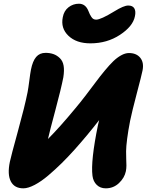

<svg xmlns="http://www.w3.org/2000/svg" viewBox="-20 -1002 792 1036"><path d="M467.8 -768.1Q392.1 -768.1 349.4 -808.8Q306.6 -849.6 318.8 -909.2Q325.2 -943.8 349.9 -962.9Q374.5 -981.9 405.8 -981.9Q441.4 -981.9 457 -942.9Q461.9 -930.7 464.8 -924.8Q467.8 -918.9 472.9 -910.9Q478 -902.8 484.4 -899.4Q490.7 -896 499 -896Q523.9 -896 597.2 -940.9Q647.9 -972.2 671.9 -972.2Q695.8 -972.2 704.8 -956.8Q713.9 -941.4 708 -914.1Q697.3 -859.9 627.4 -814Q557.6 -768.1 467.8 -768.1ZM106 14.2Q57.6 14.2 38.3 -23.4Q19 -61 33.2 -128.9Q39.1 -157.7 76.4 -293.2Q113.8 -428.7 128.9 -504.9Q133.3 -528.3 138.2 -567.1Q143.1 -606 147 -626Q156.2 -672.4 175 -694.6Q193.8 -716.8 226.1 -716.8Q249 -716.8 268.1 -710.2Q287.1 -703.6 303 -688.2Q318.8 -672.9 323.2 -647.7Q327.6 -622.6 321.8 -585Q309.6 -522.5 278.6 -407Q247.6 -291.5 238.8 -252Q302.7 -315.9 386.2 -417Q412.6 -448.2 444.3 -489.7Q476.1 -531.2 497.8 -560.5Q519.5 -589.8 545.4 -621.1Q571.3 -652.3 591.3 -671.6Q611.3 -690.9 633.5 -703.4Q655.8 -715.8 675.8 -715.8Q716.3 -715.8 737.1 -689.9Q757.8 -664.1 749 -621.1Q743.7 -594.7 718 -497.6Q692.4 -400.4 682.1 -350.1Q671.4 -295.4 666 -252.9Q660.6 -210.4 660.4 -186Q660.2 -161.6 661.1 -143.3Q662.1 -125 662.1 -109.1Q662.1 -93.3 659.2 -78.1Q651.9 -42.5 622.1 -14.2Q592.3 14.2 550.8 14.2Q521 14.2 502 -4.4Q482.9 -22.9 479 -53.2Q468.8 -132.8 508.8 -328.1Q509.8 -332.5 512 -341.1Q514.2 -349.6 515.1 -354Q451.7 -272 380.9 -192.9Q346.7 -154.8 312.7 -121.3Q278.8 -87.9 241 -55.7Q203.1 -23.4 167.5 -4.6Q131.8 14.2 106 14.2Z"/></svg>

Font: Shantell Sans Normal
Style: Italic
Weight: 800
Italic angle: -11.31°
Designer: Stephen Nixon, Anya Danilova, Shantell Martin
Foundry: Arrow Type
Version: Version 1.006;[559af2be0]